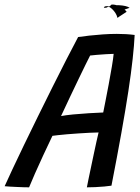

<svg xmlns="http://www.w3.org/2000/svg" viewBox="-58 -815 614 843"><path d="M69.7 7.5Q60.1 7.5 45.7 7.1Q31.4 6.6 15.6 5.9Q-0.1 5.2 -14.2 4.4Q-28.4 3.6 -37.6 2.6Q-26 -23.6 -4 -70.5Q18 -117.4 46.8 -177.1Q75.6 -236.8 107.9 -302.5Q140.2 -368.2 172.5 -432.9Q204.8 -497.6 233.9 -554.4Q262.9 -611.2 285 -652.4Q306.2 -655.7 334.4 -658.7Q362.6 -661.8 393.7 -664Q424.8 -666.2 454.9 -666.2Q474.7 -666.2 495 -665.1Q515.2 -663.9 533.2 -661.5Q531.2 -617.5 524.5 -556.5Q517.9 -495.6 505.6 -414.6Q493.2 -333.7 474.8 -230.7Q456.4 -127.8 431.4 0.2Q419.4 2.1 400.2 3.9Q381.1 5.8 360.6 6.6Q340.1 7.5 323.4 7.5Q325.9 -6.8 331 -30.5Q336.1 -54.2 342 -82.8Q347.9 -111.5 354.1 -140.2Q360.2 -168.9 365.6 -193.5Q371.1 -218.1 374.8 -233.4Q358.8 -233.2 335.5 -232.1Q312.2 -230.9 286.3 -229.2Q260.4 -227.6 236.7 -225.5Q213.1 -223.4 195.7 -221.5Q178.2 -219.6 172.2 -218.6Q151.7 -175.9 131.6 -132.6Q111.4 -89.2 95.3 -52.5Q79.2 -15.8 69.7 7.5ZM210 -305.4Q229.2 -309.2 262.6 -312.5Q296 -315.7 332.1 -317.9Q368.2 -320.2 395.2 -321.1Q398.3 -336.4 405 -370.6Q411.8 -404.7 419.4 -445.4Q427.1 -486.1 433.1 -522.3Q439.2 -558.5 441 -578.5Q429.7 -578.5 408.2 -577.1Q386.7 -575.8 366.5 -574.1Q346.2 -572.4 337.7 -571.2Q331.1 -558.6 318.2 -532.3Q305.3 -506.1 288.1 -470.3Q270.8 -434.5 250.8 -392.3Q230.9 -350.1 210 -305.4ZM498.1 -763.4Q493 -770.3 484.6 -776.6Q476.2 -782.9 466.4 -787.4Q456.7 -791.9 447.2 -793.9Q437.8 -795.9 430.7 -794.6Q430.6 -793.4 427.2 -790.6Q423.9 -787.8 420.8 -785.6Q417.8 -783.5 417.8 -783.6Q418.2 -786.2 423.3 -783.6Q428.5 -780.9 435.5 -774.1Q442.6 -767.3 448.9 -757.6Q455.2 -747.9 457.8 -736.4Q459.2 -737.9 464.7 -741.5Q470.1 -745.2 478.9 -750.8Q487.6 -756.4 498.1 -763.4ZM511.1 -780.7Q504.7 -785.6 492.7 -788.4Q480.7 -791.2 466.3 -792Q452 -792.9 438.3 -791.1Q424.6 -789.2 414.6 -784.2Q411.8 -781.9 407.8 -781.2Q403.8 -780.6 401.1 -780.9Q398.3 -781.2 398 -782.2Q399.6 -786.8 408.1 -787.8Q416.7 -788.8 428.3 -786.2Q439.9 -783.8 450.6 -778.3Q461.2 -772.8 466.7 -764.8Q469.6 -766.7 481.2 -770.4Q492.9 -774.2 511.1 -780.7Z"/></svg>

Font: Grandstander Thin
Style: Italic
Weight: 100
Italic angle: -15°
Designer: Tyler Finck
Foundry: Etcetera Type Co
Version: Version 1.200